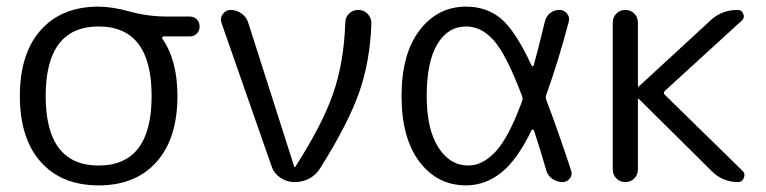

<svg xmlns="http://www.w3.org/2000/svg" viewBox="-20 -550 2314 580"><path d="M438 -260Q438 -470 278 -470Q118 -470 118 -260Q118 -50 278 -50Q438 -50 438 -260ZM278 -530Q318 -530 372.5 -515Q427 -500 486 -500H553Q566 -500 574.5 -491.5Q583 -483 583 -470Q583 -457 574.5 -448.5Q566 -440 553 -440H474Q472 -440 470.5 -438Q469 -436 470 -434Q516 -368 516 -260Q516 -132 453 -61Q390 10 278 10Q166 10 103 -61Q40 -132 40 -260Q40 -388 103 -459Q166 -530 278 -530Z M800 -49 649 -481Q644 -495 653 -507.5Q662 -520 677 -520Q695 -520 710 -509Q725 -498 730 -481L869 -46Q869 -45 871 -45Q872 -45 872 -46Q953 -172 986 -266.5Q1019 -361 1023 -481Q1023 -498 1034.5 -509Q1046 -520 1062.5 -520Q1079 -520 1090.5 -508Q1102 -496 1102 -480Q1098 -365 1065 -271Q1032 -177 948 -43Q921 0 869 0Q846 0 826.5 -13.5Q807 -27 800 -49Z M1388 -470Q1333 -470 1301 -416.5Q1269 -363 1269 -260Q1269 -160 1304 -105Q1339 -50 1395 -50Q1438 -50 1477.5 -92.5Q1517 -135 1557 -244Q1560 -252 1557 -260Q1510 -384 1472.5 -427Q1435 -470 1388 -470ZM1388 10Q1301 10 1247 -61.5Q1193 -133 1193 -260Q1193 -387 1247.5 -458.5Q1302 -530 1388 -530Q1449 -530 1492.5 -494.5Q1536 -459 1586 -352Q1587 -350 1589 -350Q1591 -350 1592 -352Q1603 -390 1626 -485Q1630 -501 1642 -510.5Q1654 -520 1670 -520Q1684 -520 1693 -509Q1702 -498 1698 -484Q1667 -366 1630 -263Q1627 -256 1631 -246Q1660 -171 1705 -36Q1710 -22 1701.5 -11Q1693 0 1679 0Q1662 0 1648 -10Q1634 -20 1630 -36Q1607 -115 1593 -156Q1592 -158 1589.5 -158.5Q1587 -159 1586 -157Q1542 -66 1493.5 -28Q1445 10 1388 10Z M1831 -38V-482Q1831 -498 1842 -509Q1853 -520 1869 -520Q1885 -520 1896 -509Q1907 -498 1907 -482V-289Q1907 -288 1908 -288L1910 -289L2126 -488Q2160 -520 2208 -520Q2221 -520 2225.5 -508Q2230 -496 2221 -488L1989 -276Q1982 -270 1988 -264L2224 -33Q2232 -25 2227 -12.5Q2222 0 2210 0Q2163 0 2130 -33L1910 -251Q1909 -252 1908 -252Q1907 -252 1907 -251V-38Q1907 -22 1896 -11Q1885 0 1869 0Q1853 0 1842 -11Q1831 -22 1831 -38Z"/></svg>

Font: Rounded Mplus 1c
Style: Regular
Weight: 400
Version: Version 1.059.20150529